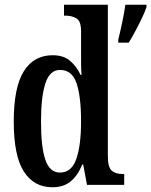

<svg xmlns="http://www.w3.org/2000/svg" viewBox="-20 -780 638 810"><path d="M201 10Q123 10 80.5 -56.5Q38 -123 38 -267Q38 -412 80.5 -479.5Q123 -547 202 -547Q248 -547 275.5 -523.5Q303 -500 320 -464H324Q322 -487 322 -515Q322 -543 322 -572V-648Q322 -691 302.5 -702.5Q283 -714 257 -714H250V-760H435V-120Q435 -75 451 -60.5Q467 -46 496 -46H504V0H347L331 -86H327Q309 -41 279 -15.5Q249 10 201 10ZM233 -52Q282 -52 302 -109.5Q322 -167 322 -268Q322 -372 303 -428.5Q284 -485 233 -485Q190 -485 171.5 -428.5Q153 -372 153 -267Q153 -159 171.5 -105.5Q190 -52 233 -52ZM479 -613Q487 -645 495.5 -685Q504 -725 509 -760H598V-750Q591 -729 578 -702Q565 -675 550.5 -648Q536 -621 523 -600H479Z"/></svg>

Font: Noto Serif Thai ExtraCondensed SemiBold
Style: Regular
Weight: 600
Width: 2
Designer: Monotype Design Team
Foundry: Monotype Imaging Inc.
Version: Version 2.001; ttfautohint (v1.8.4.7-5d5b)